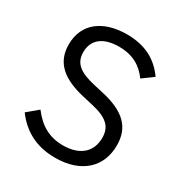

<svg xmlns="http://www.w3.org/2000/svg" viewBox="-169 -834 919 970"><g transform="rotate(30 290.5 -349.0)"><path d="M289 12C439 12 529 -70 529 -198C529 -302 470 -362 334 -393L277 -406C189 -426 146 -456 146 -522C146 -597 201 -636 290 -636C371 -636 424 -603 462 -550L525 -596C473 -670 399 -710 294 -710C157 -710 63 -643 63 -519C63 -412 133 -356 260 -327L317 -314C409 -293 446 -260 446 -194C446 -114 392 -62 292 -62C211 -62 153 -97 104 -162L42 -110C98 -34 177 12 289 12Z"/></g></svg>

Font: LVC Sans
Style: Regular
Weight: 400
Designer: Mike Abbink, Paul van der Laan, Pieter van Rosmalen
Foundry: Bold Monday
Version: Version 3.0